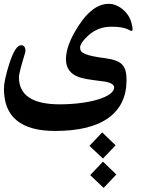

<svg xmlns="http://www.w3.org/2000/svg" viewBox="-20 -416 768 975"><path d="M649.9 -290Q653.3 -275.9 653.3 -268.1Q653.3 -258.8 648.9 -258.8Q645 -258.8 633.8 -264.6Q605.5 -280.8 543.9 -280.3Q475.6 -280.3 425.3 -232.9Q386.7 -196.8 386.7 -174.3Q386.7 -163.6 392.1 -156Q397.5 -148.4 411.4 -142.3Q425.3 -136.2 450 -130.9Q474.6 -125.5 513.2 -120.6Q546.4 -116.2 567.6 -108.4Q588.9 -100.6 600.8 -87.6Q612.8 -74.7 617.7 -55.7Q622.6 -36.6 622.6 -9.8Q622.6 116.7 530.5 182.9Q438.5 249 259.8 249Q0 249 0 35.2Q0 -5.9 26.4 -89.8Q57.1 -186.5 87.4 -186.5Q109.4 -186.5 109.4 -155.8Q109.4 -154.3 106.9 -146Q104.5 -137.7 100.8 -125.2Q97.2 -112.8 92.8 -97.9Q88.4 -83 84.7 -68.8Q81.1 -54.7 78.6 -42.7Q76.2 -30.8 76.2 -23.9Q76.2 113.8 283.2 113.8Q337.4 113.8 387.7 107.4Q438 101.1 476.1 89.6Q514.2 78.1 536.9 62.3Q559.6 46.4 559.6 27.8Q559.6 3.4 496.1 -3.9Q403.8 -14.6 378.9 -24.9Q314.9 -49.3 314.9 -114.7Q314.9 -187.5 379.4 -286.1Q451.2 -396.5 532.2 -396.5Q553.2 -396.5 572.5 -387.7Q591.8 -378.9 607.9 -364.5Q624 -350.1 635 -330.8Q646 -311.5 649.9 -290ZM506.3 538.1 438 473.1 502.9 404.8 570.8 470.2ZM502.9 389.2 434.1 324.7 499 256.3 566.9 321.8Z"/></svg>

Font: XB Kayhan
Style: Bold
Weight: 700
Designer: Behnam
Foundry: Irmug
Version: Version 7.300 2009